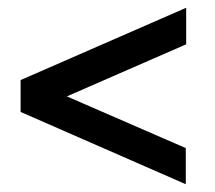

<svg xmlns="http://www.w3.org/2000/svg" viewBox="-20 -612 553 494"><path d="M33 -324V-406L459 -592V-498L152 -364L458 -231V-138Z"/></svg>

Font: Encode Sans Compressed
Style: SemiBold
Weight: 600
Designer: Pablo Impallari, Andres Torresi
Foundry: Pablo Impallari, Andres Torresi
Version: Version 1.000; ttfautohint (v1.00) -l 8 -r 50 -G 200 -x 14 -